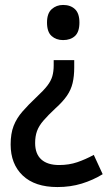

<svg xmlns="http://www.w3.org/2000/svg" viewBox="-20 -565 445 776"><path d="M280 -292Q280 -257 273.5 -229.5Q267 -202 250.5 -178Q234 -154 205 -128Q174 -99 155.5 -77.5Q137 -56 129.5 -35Q122 -14 122 13Q122 57 147 79.5Q172 102 219 102Q259 102 292.5 90.5Q326 79 359 61L395 139Q356 163 310.5 177Q265 191 212 191Q121 191 72 144.5Q23 98 23 19Q23 -25 35 -56Q47 -87 71 -114.5Q95 -142 128 -173Q157 -200 171.5 -219Q186 -238 191.5 -257Q197 -276 197 -301V-322H280ZM301 -474Q301 -436 283 -419.5Q265 -403 235 -403Q207 -403 188.5 -419.5Q170 -436 170 -474Q170 -511 189 -528Q208 -545 235 -545Q265 -545 283 -528Q301 -511 301 -474Z"/></svg>

Font: Noto Sans Hebrew SemiCondensed Medium
Style: Regular
Weight: 500
Width: 4
Designer: Monotype Design Team
Foundry: Monotype Imaging Inc.
Version: Version 2.003